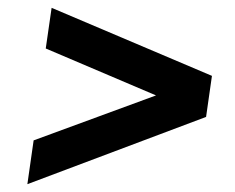

<svg xmlns="http://www.w3.org/2000/svg" viewBox="-20 -588 602 491"><path d="M66 -229 50 -117 507 -289 522 -394 112 -568 97 -464 379 -344Z"/></svg>

Font: United Sans SemiBold
Style: Italic
Weight: 600
Italic angle: -8°
Designer: Pablo Impallari, Rodrigo Fuenzalida (Modified by Dan O. Williams)
Version: Version 1.000;PS 001.000;hotconv 1.0.88;makeotf.lib2.5.64775